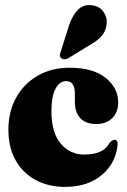

<svg xmlns="http://www.w3.org/2000/svg" viewBox="-20 -724 500 754"><path d="M444 -322.5Q444 -282.5 420.5 -259.8Q397 -237 357.5 -237Q316.5 -237 295.2 -260.2Q274 -283.5 274 -324V-356Q274 -405.5 239.5 -405.5Q214 -405.5 198 -375.5Q182 -345.5 182 -287Q182 -203 218.5 -160Q255 -117 310.5 -117Q347 -117 372.2 -127.8Q397.5 -138.5 411 -164Q418 -171 422.5 -173Q427 -175 431 -175Q442.5 -174.5 442 -157Q435.5 -84 380 -37Q324.5 10 235 10Q171.5 10 121.2 -16.5Q71 -43 42 -93.2Q13 -143.5 13 -215.5Q13 -285 43 -339.8Q73 -394.5 127.2 -426.2Q181.5 -458 253.5 -458Q345 -458 394.5 -418.5Q444 -379 444 -322.5ZM251.5 -625.5Q265 -664 286 -685.5Q307 -707 339 -703.5Q370.5 -700.5 386 -678.2Q401.5 -656 399 -632Q396.5 -603 379.8 -583.5Q363 -564 333.5 -547.5L246.5 -494.5Q239 -491 231.5 -491.2Q224 -491.5 219.5 -496.5Q214 -502.5 215.2 -509.5Q216.5 -516.5 219.5 -524.5Z"/></svg>

Font: Fraunces 144pt Soft Black
Style: Regular
Weight: 900
Version: Version 1.000;[b76b70a41]